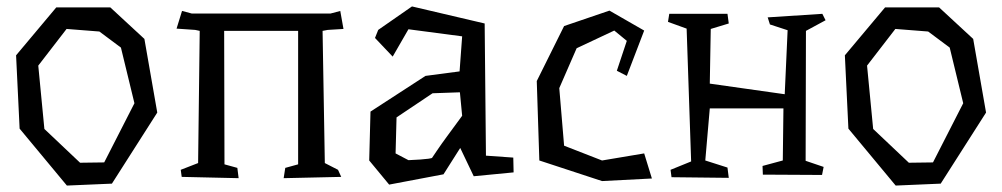

<svg xmlns="http://www.w3.org/2000/svg" viewBox="-20 -549 3116 597"><path d="M187 -459 99 -345 118 -148 229 -43 304 -44 398 -228 356 -401 289 -451ZM323 -526 429 -428 469 -199 328 22 188 28 41 -149 30 -377 155 -526Z M983 -453 990 -42 1031 -21 1041 1 862 5 867 -27 907 -38V-453H677L678 -38L718 -27L722 5L545 1L542 -21L596 -42L601 -453L587 -456L529 -460L546 -515L576 -507H1008L1038 -515L1048 -459L999 -456Z M1325 -259 1213 -184 1210 -72 1250 -51Q1270 -52 1287 -53Q1301 -54 1312.5 -55.5Q1324 -57 1324 -59Q1324 -59 1328 -65Q1332 -71 1338.5 -80.5Q1345 -90 1353 -101.5Q1361 -113 1370 -125Q1390 -153 1417 -189L1410 -262ZM1261 -529 1487 -476 1491 -65 1576 -59 1577 -13 1453 -1 1411 -89 1359 -7 1190 25 1128 -50 1132 -202 1303 -313 1409 -327 1417 -436 1250 -458 1201 -373 1146 -431 1156 -456Z M2007 6 1852 14 1657 -50 1649 -297 1734 -468 1875 -516 1983 -454 1929 -313 1898 -329 1929 -422 1890 -454 1773 -399 1719 -275 1734 -96 1852 -50 1983 -72Z M2485 -49 2541 -30 2536 -5 2352 -6 2351 -33 2414 -50 2416 -212H2187L2173 -50L2242 -28L2246 4L2068 2L2065 -21L2129 -47L2115 -460L2057 -481L2061 -506H2242L2246 -476L2190 -459L2187 -289L2420 -256L2429 -455L2374 -473L2367 -495L2537 -506L2547 -486L2486 -453Z M2764 -459 2676 -345 2695 -148 2806 -43 2881 -44 2975 -228 2933 -401 2866 -451ZM2900 -526 3006 -428 3046 -199 2905 22 2765 28 2618 -149 2607 -377 2732 -526Z"/></svg>

Font: Underdog
Style: Regular
Weight: 400
Designer: Sergey Steblina
Foundry: Sergey Steblina, Jovanny Lemonad
Version: Version 1.001; ttfautohint (v0.9)